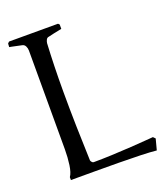

<svg xmlns="http://www.w3.org/2000/svg" viewBox="-130 -779 753 873"><g transform="rotate(-20 247.0 -342.5)"><path d="M482 -58 492 -48 478 5Q450 2 402 0.5Q354 -1 295.5 -1.5Q237 -2 177 -2Q117 -2 65 -2V-16Q77 -33 82 -68.5Q87 -104 87 -143V-621Q87 -632 82 -642Q77 -652 66 -654Q56 -656 42.5 -659Q29 -662 19 -664Q9 -666 8 -666L9 -683L16 -690H253L259 -684V-663Q259 -663 247 -660.5Q235 -658 220 -655Q205 -652 194 -649Q185 -648 181 -640Q177 -632 176 -624Q170 -515 170 -393Q170 -308 172 -222.5Q174 -137 177 -56Q178 -52 182 -47.5Q186 -43 190 -43Q229 -43 278 -45Q327 -47 373 -50Q419 -53 449.5 -55.5Q480 -58 482 -58Z"/></g></svg>

Font: Aref Ruqaa Ink
Style: Regular
Weight: 400
Designer: Abdullah Aref
Version: Version 1.005